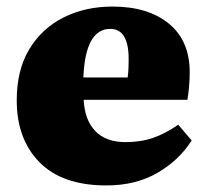

<svg xmlns="http://www.w3.org/2000/svg" viewBox="-20 -551 630 585"><path d="M304 14Q170 14 100.5 -56.5Q31 -127 31 -245Q31 -338 69.5 -401.5Q108 -465 174 -498Q240 -531 323 -531Q431 -531 494.5 -479Q558 -427 558 -331Q558 -288 551 -247H235Q238 -185 270.5 -151.5Q303 -118 362 -118Q409 -118 446.5 -131Q484 -144 523 -171L564 -123Q526 -63 460 -24.5Q394 14 304 14ZM234 -315H369Q371 -330 371.5 -343.5Q372 -357 372 -371Q372 -463 316 -463Q240 -463 234 -315Z"/></svg>

Font: Literata 36pt ExtraBold
Style: Regular
Weight: 800
Designer: Latin by Veronika Burian and Jose Scaglione. Greek by Irene Vlachou. Cyrillic by Vera Evstafieva.
Foundry: TypeTogether
Version: Version 3.002